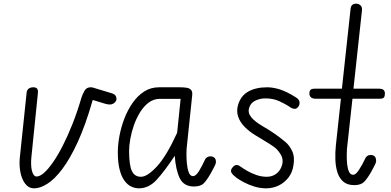

<svg xmlns="http://www.w3.org/2000/svg" viewBox="-20 -1017 2134 1047"><path d="M166.5 10Q136.5 10 117.5 -15Q98.5 -40 91.2 -78.2Q84 -116.5 88 -156.5L125 -510Q126.5 -526 136.2 -533.5Q146 -541 161.5 -541Q175.5 -541 182 -534Q188.5 -527 186.5 -508L151 -158.5Q149 -137.5 149.8 -118.5Q150.5 -99.5 154.2 -85.2Q158 -71 164.2 -62.8Q170.5 -54.5 179.5 -54.5Q197 -54.5 219.5 -74Q242 -93.5 268 -130.5Q294 -167.5 321 -220Q348 -272.5 374.5 -339Q401 -405.5 424 -484Q430 -503.5 441 -522.2Q452 -541 474 -541Q479.5 -541 482.8 -540.5Q486 -540 493 -537.5L587.5 -509Q600.5 -505 605.5 -500.5Q610.5 -496 612.5 -490.5Q617 -478.5 614 -470.2Q611 -462 603.5 -456Q593.5 -448 581.5 -447.2Q569.5 -446.5 556 -450.5L485.5 -472Q485 -471 485 -470Q485 -469 484.5 -468Q446 -334 403.8 -242.2Q361.5 -150.5 319.5 -95Q277.5 -39.5 238.2 -14.8Q199 10 166.5 10Z M1028 -496.5 997.5 -205Q997 -200 996.8 -177Q996.5 -154 999 -126Q1001.5 -98 1009.2 -77.2Q1017 -56.5 1032.5 -56.5Q1040.5 -56.5 1048.5 -63.5Q1056.5 -70.5 1064.8 -83.5Q1073 -96.5 1082 -114L1100 -150.5Q1101.5 -154 1109 -159.2Q1116.5 -164.5 1127.5 -164.5Q1139 -164.5 1147.8 -158Q1156.5 -151.5 1157.5 -137.5Q1158.5 -129.5 1153.8 -118.5Q1149 -107.5 1130 -73Q1108.5 -35 1091.2 -17.5Q1074 0 1037.5 0Q982 0 960 -45.8Q938 -91.5 933 -167.5Q877 -83 834.2 -36.5Q791.5 10 737 10Q716 10 695.5 0.2Q675 -9.5 658.5 -32Q642 -54.5 632.2 -92.8Q622.5 -131 622.5 -187.5Q622.5 -228.5 631.5 -276.5Q640.5 -324.5 658.5 -371.2Q676.5 -418 703.5 -456.5Q730.5 -495 766.2 -518Q802 -541 847 -541H961.5Q982 -541 997.8 -538.5Q1013.5 -536 1022 -526.5Q1030.5 -517 1028 -496.5ZM684 -195Q684 -116.5 699 -84.8Q714 -53 749 -53Q783.5 -53 835.8 -109.5Q888 -166 946 -293L965 -478H852Q818 -478 791 -457.8Q764 -437.5 743.8 -404.8Q723.5 -372 710.2 -334Q697 -296 690.5 -259.2Q684 -222.5 684 -195Z M1431 10Q1399 10 1367.8 0.5Q1336.5 -9 1311 -22.5Q1285.5 -36 1270.5 -47Q1251 -61.5 1243.2 -73.5Q1235.5 -85.5 1244.5 -99.5Q1252 -110 1259.2 -114.2Q1266.5 -118.5 1274.8 -117Q1283 -115.5 1292.5 -108Q1304.5 -99 1326.8 -86Q1349 -73 1377.2 -63Q1405.5 -53 1435 -53Q1466 -53 1488.8 -71.2Q1511.5 -89.5 1519.5 -122Q1525.5 -150 1511 -174Q1496.5 -198 1480 -211.5Q1466.5 -222 1446 -234.8Q1425.5 -247.5 1405.8 -259.2Q1386 -271 1374 -278.5Q1339 -299.5 1313.8 -325.5Q1288.5 -351.5 1278.5 -381.5Q1268.5 -411.5 1278 -444Q1292.5 -494.5 1334 -517.8Q1375.5 -541 1437.5 -541Q1468.5 -541 1505.8 -529.5Q1543 -518 1594.5 -485.5Q1610.5 -475.5 1613 -461.5Q1615.5 -447.5 1607 -435.5Q1597.5 -422.5 1586 -423.5Q1574.5 -424.5 1566 -430Q1536 -450.5 1502.5 -465.5Q1469 -480.5 1427.5 -480.5Q1397 -480.5 1371.5 -467.8Q1346 -455 1338.5 -428.5Q1330.5 -402 1349.8 -378Q1369 -354 1414.5 -327.5Q1444.5 -310.5 1475.5 -289.2Q1506.5 -268 1535.5 -243.5Q1557.5 -226 1573 -193.5Q1588.5 -161 1580 -114Q1574.5 -76.5 1552.8 -48.5Q1531 -20.5 1499.2 -5.2Q1467.5 10 1431 10Z M1892 -971Q1894 -985 1902 -991Q1910 -997 1921 -997Q1935.5 -997 1945.5 -988.2Q1955.5 -979.5 1954 -962L1907.5 -533.5H2044.5Q2065 -533.5 2072 -526.2Q2079 -519 2079 -507.5Q2079 -493.5 2074 -486Q2069 -478.5 2050 -478.5H1902L1872 -205Q1871 -192.5 1870.8 -169.2Q1870.5 -146 1873 -121.8Q1875.5 -97.5 1883 -80.8Q1890.5 -64 1905.5 -64Q1914 -64 1921.8 -71.2Q1929.5 -78.5 1938 -91.5Q1946.5 -104.5 1956 -121.5L1974.5 -158Q1976 -161 1983.2 -166.5Q1990.5 -172 2002 -172Q2013 -172 2021.5 -165.5Q2030 -159 2030.5 -144.5Q2032.5 -136.5 2028 -126Q2023.5 -115.5 2004.5 -80.5Q1983 -42.5 1965.2 -25Q1947.5 -7.5 1912 -7.5Q1874 -7.5 1852 -26.5Q1830 -45.5 1820 -77Q1810 -108.5 1808.8 -147Q1807.5 -185.5 1811.5 -224L1839 -478.5H1704Q1683 -478.5 1675 -486.8Q1667 -495 1667 -507.5Q1667 -519.5 1672.8 -526.5Q1678.5 -533.5 1698.5 -533.5H1844.5Z"/></svg>

Font: Edu NSW ACT Hand Pre
Style: Regular
Weight: 400
Designer: Tina and Corey Anderson, Eben Sorkin, Mirko Velimirovic
Foundry: Sorkin Type Co.
Version: Version 2.000